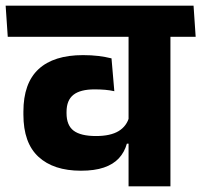

<svg xmlns="http://www.w3.org/2000/svg" viewBox="-43 -661 714 681"><path d="M561.5 -568H413V0H561.5ZM382 -530.5H651L643.5 -641H374.5ZM-15.5 -530.5H601L593 -641H-23ZM40 -254.5Q40 -154 93.5 -104.8Q147 -55.5 244 -55.5Q292.5 -55.5 325.5 -66.8Q358.5 -78 378.5 -99.5Q398.5 -121 407 -151.5H423L415.5 -247.5Q407 -214 378 -196.2Q349 -178.5 297.5 -178.5Q243.5 -178.5 218.2 -197.5Q193 -216.5 193 -259.5V-264Q193 -305.5 217.5 -324.8Q242 -344 292.5 -344Q312.5 -344 329.8 -342.5Q347 -341 362.5 -337.5L352.5 -454Q330.5 -459.5 305.8 -462.5Q281 -465.5 251.5 -465.5Q147.5 -465.5 93.8 -415.8Q40 -366 40 -265Z"/></svg>

Font: Anek Devanagari
Style: Bold
Weight: 700
Designer: Kailash Malviya (Devanagari) & Yesha Goshar (Latin)
Foundry: Ek Type
Version: Version 1.003